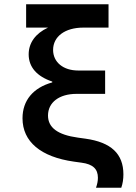

<svg xmlns="http://www.w3.org/2000/svg" viewBox="-20 -760 640 904"><path d="M103 -630H206C148 -603 115 -559 115 -504C115 -444 154 -400 226 -376V-372C136 -347 86 -287 86 -203C86 -93 172 -21 328 1L364 6C418 13 441 36 441 77C441 92 438 107 432 124H551C558 104 561 83 561 61C561 -36 503 -90 383 -107L347 -112C252 -125 206 -159 206 -216C206 -278 259 -318 340 -318H475V-428H348C278 -428 230 -467 230 -525C230 -588 286 -630 372 -630H491V-740H103Z"/></svg>

Font: CommitMono
Style: 700Regular
Weight: 700
Monospace: yes
Designer: Eigil Nikolajsen
Foundry: Eigil Nikolajsen
Version: Version 1.143